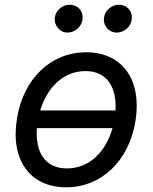

<svg xmlns="http://www.w3.org/2000/svg" viewBox="-20 -771 638 802"><path d="M256.7 11.4C403.1 11.4 518.5 -98.4 545.8 -264.6C573.5 -437.5 491.5 -552.6 339.8 -552.6C192.8 -552.6 77.4 -442.8 50.8 -275.2C22.7 -103.7 104.8 11.4 256.7 11.4ZM134.2 -235.8H449.9C423.3 -142 357.6 -67.5 259.2 -67.5C162.6 -67.5 127.1 -143.1 134.2 -235.8ZM148.1 -309.7C175.4 -400.9 240.8 -474.1 337.4 -474.1C431.8 -474.1 467.7 -400.2 462.4 -309.7ZM209.2 -699.2C204.2 -665.5 229.4 -634.9 261.7 -634.9C293.7 -634.9 319.6 -659.4 324.2 -687.1C329.9 -723.4 306.5 -751.1 270.2 -751.1C242.5 -751.1 213.4 -729.4 209.2 -699.2ZM414.8 -699.2C408.7 -664.1 435 -634.9 467.3 -634.9C499.3 -634.9 525.2 -659.4 529.8 -687.1C535.5 -723.4 512.1 -751.1 475.9 -751.1C448.2 -751.1 419.7 -729.4 414.8 -699.2Z"/></svg>

Font: Margiela Sans Text
Style: Italic
Weight: 400
Italic angle: -9.39999°
Designer: Stefan Endress, Andreas Faust
Version: Version 1.100;FEAKit 1.0